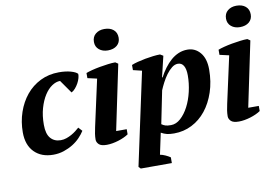

<svg xmlns="http://www.w3.org/2000/svg" viewBox="-92 -896 1812 1254"><g transform="rotate(-10 813.5 -269.5)"><path d="M412 -109Q399 -88 378 -66Q357 -44 329.5 -27Q302 -10 269 1Q236 12 199 12Q120 12 73.5 -35Q27 -82 27 -166Q27 -236 48.5 -299Q70 -362 109 -409.5Q148 -457 203.5 -484.5Q259 -512 327 -512Q372 -512 405.5 -502.5Q439 -493 450 -480Q451 -469 446.5 -452.5Q442 -436 433 -419.5Q424 -403 411.5 -388.5Q399 -374 386 -368L325 -455Q298 -455 270.5 -436.5Q243 -418 221 -383.5Q199 -349 185 -300.5Q171 -252 171 -191Q171 -130 196 -101.5Q221 -73 263 -73Q283 -73 301.5 -79.5Q320 -86 336 -95Q352 -104 365.5 -114.5Q379 -125 389 -134Z M504 -442V-476Q519 -482 544 -488.5Q569 -495 597 -500Q625 -505 652.5 -508.5Q680 -512 701 -512L719 -500L629 -69H699V-35Q686 -26 668.5 -18Q651 -10 631.5 -4Q612 2 592 5.5Q572 9 554 9Q516 9 501.5 -5.5Q487 -20 487 -37Q487 -57 490 -76Q493 -95 498 -118L566 -428ZM587 -667Q587 -701 610 -720Q633 -739 668 -739Q706 -739 728.5 -720Q751 -701 751 -667Q751 -635 728.5 -616Q706 -597 668 -597Q633 -597 610 -616Q587 -635 587 -667Z M884 133Q901 136 919.5 144.5Q938 153 951 162V200H745L732 187L864 -428L806 -442V-476Q822 -483 847 -489.5Q872 -496 899 -501Q926 -506 952 -509Q978 -512 998 -512L1018 -500L985 -362H989Q1005 -393 1025.5 -420.5Q1046 -448 1069.5 -468.5Q1093 -489 1120.5 -500.5Q1148 -512 1179 -512Q1230 -512 1263.5 -472Q1297 -432 1297 -360Q1297 -279 1274 -210.5Q1251 -142 1211.5 -92.5Q1172 -43 1117.5 -15.5Q1063 12 1000 12Q971 12 952.5 7.5Q934 3 914 -8ZM1102 -432Q1081 -432 1061.5 -416.5Q1042 -401 1025 -378Q1008 -355 994 -328Q980 -301 971 -279L927 -62Q940 -53 952.5 -49Q965 -45 989 -45Q1023 -45 1053 -72Q1083 -99 1105.5 -142Q1128 -185 1140.5 -239Q1153 -293 1153 -346Q1153 -388 1140 -410Q1127 -432 1102 -432Z M1380 -442V-476Q1395 -482 1420 -488.5Q1445 -495 1473 -500Q1501 -505 1528.5 -508.5Q1556 -512 1577 -512L1595 -500L1505 -69H1575V-35Q1562 -26 1544.5 -18Q1527 -10 1507.5 -4Q1488 2 1468 5.5Q1448 9 1430 9Q1392 9 1377.5 -5.5Q1363 -20 1363 -37Q1363 -57 1366 -76Q1369 -95 1374 -118L1442 -428ZM1463 -667Q1463 -701 1486 -720Q1509 -739 1544 -739Q1582 -739 1604.5 -720Q1627 -701 1627 -667Q1627 -635 1604.5 -616Q1582 -597 1544 -597Q1509 -597 1486 -616Q1463 -635 1463 -667Z"/></g></svg>

Font: PT Serif
Style: Bold Italic
Weight: 700
Italic angle: -12°
Designer: A.Korolkova, O.Umpeleva, V.Yefimov
Foundry: ParaType Ltd
Version: Version 1.000W OFL